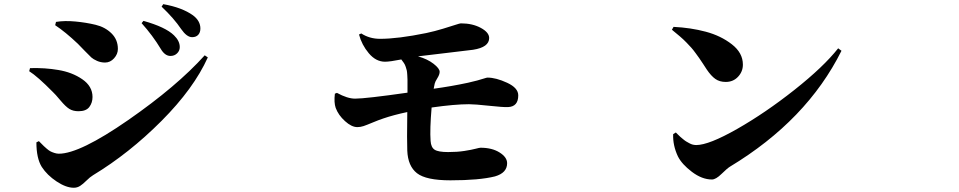

<svg xmlns="http://www.w3.org/2000/svg" viewBox="-20 -842 4540 909"><path d="M787.1 -577.1Q760.7 -577.1 741.2 -610.4Q703.1 -673.8 650.4 -732.4L659.2 -743.2Q763.7 -713.9 803.7 -674.8Q831.1 -648.4 831.1 -619.1Q831.1 -601.6 818.4 -589.4Q805.7 -577.1 787.1 -577.1ZM889.6 -666Q864.3 -666 837.9 -704.1Q803.7 -754.9 745.1 -810.5L752.9 -822.3Q841.8 -806.6 893.6 -769.5Q928.7 -743.2 928.7 -707Q928.7 -688.5 918.5 -677.2Q908.2 -666 889.6 -666ZM348.6 -634.8Q290 -690.4 241.2 -722.7L245.1 -738.3Q286.1 -745.1 336.9 -740.2Q387.7 -735.4 432.6 -724.6Q477.5 -713.9 507.8 -684.1Q538.1 -654.3 538.1 -610.4Q538.1 -585.9 520 -565.9Q502 -545.9 477.5 -545.9Q457 -545.9 439.5 -553.7Q421.9 -561.5 412.6 -569.8Q403.3 -578.1 381.8 -600.6Q360.4 -623 348.6 -634.8ZM258.8 -114.3Q357.4 -114.3 587.4 -273.9Q817.4 -433.6 949.2 -580.1L963.9 -570.3Q897.5 -422.9 744.6 -269.5Q591.8 -116.2 420.9 -12.7Q406.2 -3.9 389.6 12.7Q373 29.3 359.4 38.1Q345.7 46.9 329.1 46.9Q293 46.9 248 17.1Q203.1 -12.7 177.7 -51.8Q152.3 -92.8 152.3 -168L164.1 -173.8L173.8 -164.1Q183.6 -154.3 187.5 -150.4Q191.4 -146.5 201.7 -137.7Q211.9 -128.9 219.7 -125Q227.5 -121.1 238.3 -117.7Q249 -114.3 258.8 -114.3ZM230.5 -406.2Q157.2 -480.5 118.2 -504.9L122.1 -519.5Q193.4 -521.5 255.9 -510.7Q321.3 -500 369.6 -466.8Q418 -433.6 418 -382.8Q418 -355.5 402.8 -335.4Q387.7 -315.4 351.6 -315.4Q326.2 -315.4 308.6 -326.2Q291 -336.9 266.1 -366.7Q241.2 -396.5 230.5 -406.2Z M1679.7 -678.7 1690.4 -683.6Q1729.5 -658.2 1779.3 -658.2Q1864.3 -658.2 1998 -685.5Q2039.1 -694.3 2077.6 -706.1Q2116.2 -717.8 2136.7 -724.6Q2157.2 -731.4 2162.1 -731.4Q2216.8 -731.4 2256.3 -710Q2295.9 -688.5 2295.9 -662.1Q2295.9 -618.2 2219.7 -606.4Q2198.2 -603.5 2098.1 -591.8Q1998 -580.1 1959 -575.2Q2003.9 -562.5 2032.7 -540Q2061.5 -517.6 2061.5 -502Q2061.5 -489.3 2050.8 -472.2Q2040 -455.1 2038.1 -446.3Q2037.1 -442.4 2035.6 -434.1Q2034.2 -425.8 2033.2 -421.9Q2118.2 -433.6 2195.3 -450.2Q2217.8 -455.1 2239.3 -460.9Q2260.7 -466.8 2272.5 -470.7Q2284.2 -474.6 2288.1 -474.6Q2328.1 -474.6 2380.9 -450.2Q2433.6 -425.8 2433.6 -390.6Q2433.6 -336.9 2384.8 -335Q2363.3 -334 2295.4 -341.3Q2227.5 -348.6 2200.2 -348.6Q2132.8 -348.6 2023.4 -333Q2014.6 -229.5 2018.6 -174.8Q2020.5 -144.5 2037.6 -133.3Q2054.7 -122.1 2101.6 -122.1Q2144.5 -122.1 2178.7 -127.4Q2212.9 -132.8 2231.4 -137.7Q2250 -142.6 2254.9 -142.6Q2309.6 -142.6 2345.2 -120.1Q2380.9 -97.7 2380.9 -69.3Q2380.9 -23.4 2323.2 -6.8Q2249 11.7 2112.3 11.7Q1997.1 11.7 1954.1 -22Q1911.1 -55.7 1908.2 -128.9Q1906.2 -172.9 1908.2 -311.5Q1843.8 -297.9 1794.9 -281.2Q1771.5 -273.4 1743.7 -261.7Q1715.8 -250 1701.2 -245.1Q1686.5 -240.2 1671.9 -240.2Q1644.5 -240.2 1613.3 -268.6Q1582 -296.9 1569.3 -331.1Q1560.5 -356.4 1565.4 -398.4L1575.2 -402.3Q1625 -375 1661.1 -375Q1710.9 -375 1909.2 -403.3Q1909.2 -412.1 1909.2 -435.5Q1909.2 -459 1909.2 -464.8Q1909.2 -470.7 1908.2 -486.8Q1907.2 -502.9 1905.8 -508.8Q1904.3 -514.6 1900.9 -525.4Q1897.5 -536.1 1892.1 -543.9Q1886.7 -551.8 1879.9 -560.5Q1826.2 -549.8 1802.7 -549.8Q1759.8 -549.8 1726.1 -589.8Q1692.4 -629.9 1679.7 -678.7Z M3161.1 -701.2 3168.9 -714.8Q3250 -710.9 3321.3 -691.9Q3392.6 -672.9 3444.8 -632.3Q3497.1 -591.8 3497.1 -536.1Q3497.1 -502.9 3474.1 -478.5Q3451.2 -454.1 3416 -454.1Q3386.7 -454.1 3366.7 -468.3Q3346.7 -482.4 3326.2 -512.7Q3321.3 -520.5 3308.1 -540.5Q3294.9 -560.5 3290 -567.4Q3285.2 -574.2 3273.4 -590.3Q3261.7 -606.4 3252.9 -616.2Q3244.1 -626 3230 -640.6Q3215.8 -655.3 3198.7 -669.9Q3181.6 -684.6 3161.1 -701.2ZM3276.4 -155.3Q3335.9 -155.3 3469.7 -231.4Q3603.5 -307.6 3741.2 -416.5Q3878.9 -525.4 3948.2 -613.3L3963.9 -601.6Q3799.8 -272.5 3435.5 -52.7Q3422.9 -44.9 3396 -18.6Q3369.1 7.8 3350.6 7.8Q3303.7 7.8 3255.9 -28.3Q3208 -64.5 3189.5 -101.6Q3165 -153.3 3167 -207L3179.7 -214.8L3188.5 -206.1Q3197.3 -197.3 3200.7 -194.3Q3204.1 -191.4 3213.4 -183.6Q3222.7 -175.8 3228.5 -172.4Q3234.4 -168.9 3243.2 -164.1Q3252 -159.2 3260.3 -157.2Q3268.6 -155.3 3276.4 -155.3Z"/></svg>

Font: Bpmf Zihi Serif Heavy
Style: Heavy
Weight: 900
Foundry: But Ko
Version: Version 1.320